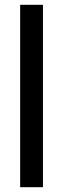

<svg xmlns="http://www.w3.org/2000/svg" viewBox="-20 -780 262 800"><path d="M159 0V-760H64V0Z"/></svg>

Font: Noto Sans Malayalam ExtraCondensed Medium
Style: Regular
Weight: 500
Width: 2
Designer: Jelle Bosma - Monotype Design Team
Foundry: Monotype Imaging Inc.
Version: Version 2.104